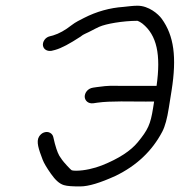

<svg xmlns="http://www.w3.org/2000/svg" viewBox="-20 -662 629 672"><path d="M405.5 -361.5C369.4 -361.5 365.4 -363.5 319.9 -357.3L306.1 -355.3C285.7 -352.4 276.1 -335.5 276.5 -323.2C276.9 -311 287.6 -297.8 307.6 -300.7L321.3 -302.7C365.4 -309.1 441 -306.5 490.6 -306.5C502.9 -306.5 512.2 -306.6 519.4 -306.7L515.8 -284C506.8 -226.7 497.7 -207.4 461.9 -163.9C437.2 -134 395.9 -106.8 337 -83.3C310.9 -72.9 275.5 -64.5 246.1 -64.5C239.3 -64.5 235.2 -65 231.5 -65.9C226.4 -68.3 202.3 -95.2 197.3 -102.5L187.8 -116.5C181.1 -127.9 173.5 -150.2 166.8 -181.2C164.4 -194.8 149.8 -204.2 133.7 -198.3C126.9 -195.9 120.8 -190.6 116.6 -183.8C106 -166.4 115.3 -139.7 129.3 -103C134 -90.7 143.6 -74.8 158.2 -53.9C173 -32.8 187.3 -19 203.6 -14.1C215.6 -10.5 233.6 -9.5 260.2 -9.5C290.6 -9.5 331.1 -22.3 383.5 -46C458.5 -82.1 512.7 -134.1 548 -201.2C557.9 -220.2 565 -247.4 570.8 -284L580.6 -345.5C598.9 -461.4 589.1 -537 546 -596.4C534.1 -612.8 500.8 -642 461.1 -642C444.2 -642 425.5 -639.1 412.2 -637.9C364.3 -634.6 317.8 -621.6 274 -599.2C260.8 -592.4 244.3 -584.7 230.7 -574C207.7 -556 187.1 -544.5 165.9 -538L156.2 -535.5C148.1 -533.8 141.1 -529.8 136.2 -523.2C125.6 -508.6 129.7 -493 141.5 -486.8C146.7 -484 153.2 -483.1 160.1 -484.1L160.7 -484.2L173 -487.3C195.8 -493.7 223.9 -509 261.3 -533.4L262.5 -534.1L263.5 -535C267.4 -538.3 272 -541.2 277.9 -543.8C297.8 -552.6 307.6 -559.2 327.3 -568.2C350.7 -578.7 409.4 -589 461.1 -589.2C461.9 -589.1 469.1 -586.3 478.6 -579.3C529 -538.8 543.5 -471.1 528 -361.5Z"/></svg>

Font: MewTooHand
Style: BdIta
Weight: 400
Designer: Mew Too, Robert Jablonski
Version: Version 0.77